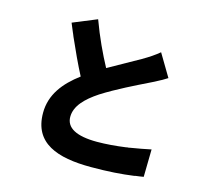

<svg xmlns="http://www.w3.org/2000/svg" viewBox="-118 -944 1236 1132"><g transform="rotate(15 500.0 -378.5)"><path d="M845 23 848 -145C810 -137 768 -129 724 -122L714 -120C712 -120 710 -120 708 -120L698 -118C639 -110 578 -105 525 -105C397 -105 335 -141 335 -207C335 -273 388 -327 465 -378C553 -434 667 -489 726 -518C751 -530 773 -541 794 -553L802 -557C813 -564 824 -570 835 -577L754 -713C725 -689 697 -670 654 -645C611 -620 538 -581 465 -539C425 -613 382 -704 345 -805L199 -745L203 -735C209 -721 215 -706 221 -692L225 -683C226 -681 227 -679 227 -678L231 -668C265 -591 299 -517 333 -452C241 -383 174 -301 174 -188C174 -3 323 48 529 48C635 48 715 42 789 32L797 30C813 28 829 26 845 23Z"/></g></svg>

Font: Glow Sans SC Normal ExtraBold
Style: Regular
Weight: 800
Designer: Ryoko NISHIZUKA (kana, bopomofo & ideographs); Paul D. Hunt (Latin, Greek & Cyrillic); Sandoll Communications, Soo-young
Version: Version 0.93